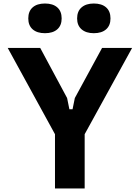

<svg xmlns="http://www.w3.org/2000/svg" viewBox="-20 -1073 790 1093"><path d="M209 -800 362 -515 375 -451H393L406 -515L561 -800H732L462 -309V0H293V-309L24 -800ZM236 -884Q191 -884 166 -906Q141 -928 141 -968Q141 -1009 166 -1031Q191 -1053 236 -1053Q281 -1053 306 -1031Q331 -1009 331 -968Q331 -928 306 -906Q281 -884 236 -884ZM514 -884Q470 -884 444.5 -906Q419 -928 419 -968Q419 -1009 444.5 -1031Q470 -1053 514 -1053Q559 -1053 584 -1031Q609 -1009 609 -968Q609 -928 584 -906Q559 -884 514 -884Z"/></svg>

Font: Martian Mono SemiExpanded
Style: Bold
Weight: 700
Width: 6
Designer: Roman Shamin
Foundry: Evil Martians
Version: Version 1.000